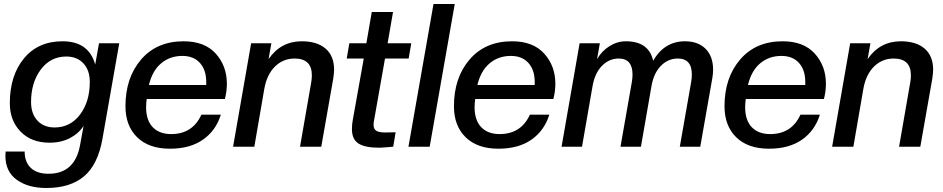

<svg xmlns="http://www.w3.org/2000/svg" viewBox="-20 -732 4707 958"><path d="M227 -20Q137 -20 83 -75Q29 -130 29 -217Q29 -355 99.5 -440.5Q170 -526 292 -526Q423 -526 455 -410L474 -516H575L491 -38Q468 90 399 148Q330 206 211 206Q120 206 63.5 165Q7 124 7 46Q7 32 8 24H103Q103 77 134 106Q165 135 222 135Q355 135 380 -11L397 -104Q373 -66 329 -43Q285 -20 227 -20ZM252 -96Q331 -96 379.5 -160.5Q428 -225 428 -323Q428 -382 396 -416Q364 -450 311 -450Q232 -450 183.5 -385Q135 -320 135 -223Q135 -164 167 -130Q199 -96 252 -96Z M828 10Q723 10 664.5 -47Q606 -104 606 -202Q606 -344 684 -435Q762 -526 896 -526Q1001 -526 1056.5 -464.5Q1112 -403 1112 -314Q1112 -276 1102 -238H712Q709 -216 709 -197Q709 -132 742 -97.5Q775 -63 834 -63Q941 -63 985 -160H1082Q1057 -80 992.5 -35Q928 10 828 10ZM890 -453Q828 -453 784 -416Q740 -379 723 -308H1009V-323Q1009 -383 977.5 -418Q946 -453 890 -453Z M1583 0H1477L1533 -322Q1536 -340 1536 -356Q1536 -440 1450 -440Q1393 -440 1352.5 -400.5Q1312 -361 1299 -290L1249 0H1143L1233 -516H1334L1320 -437Q1381 -526 1486 -526Q1562 -526 1604.5 -489.5Q1647 -453 1647 -384Q1647 -371 1643 -341Z M1872 5Q1801 5 1768.5 -16Q1736 -37 1736 -88Q1736 -111 1740 -132L1795 -440H1710L1723 -516H1808L1835 -672H1941L1914 -516H2032L2019 -440H1901L1846 -129Q1844 -122 1844 -109Q1844 -88 1857.5 -79.5Q1871 -71 1902 -71L1954 -72L1942 0Q1887 5 1872 5Z M2124 0H2018L2143 -712H2249Z M2467 10Q2362 10 2303.5 -47Q2245 -104 2245 -202Q2245 -344 2323 -435Q2401 -526 2535 -526Q2640 -526 2695.5 -464.5Q2751 -403 2751 -314Q2751 -276 2741 -238H2351Q2348 -216 2348 -197Q2348 -132 2381 -97.5Q2414 -63 2473 -63Q2580 -63 2624 -160H2721Q2696 -80 2631.5 -35Q2567 10 2467 10ZM2529 -453Q2467 -453 2423 -416Q2379 -379 2362 -308H2648V-323Q2648 -383 2616.5 -418Q2585 -453 2529 -453Z M3474 0H3372L3429 -325Q3432 -343 3432 -360Q3432 -440 3362 -440Q3313 -440 3277 -403Q3241 -366 3230 -299L3178 0H3076L3133 -325Q3136 -344 3136 -360Q3136 -440 3067 -440Q3019 -440 2983 -403Q2947 -366 2936 -299L2884 0H2782L2872 -516H2973L2959 -437Q2983 -478 3021.5 -502Q3060 -526 3103 -526Q3217 -526 3239 -429Q3295 -526 3398 -526Q3463 -526 3500.5 -488.5Q3538 -451 3538 -385Q3538 -362 3534 -341Z M3817 10Q3712 10 3653.5 -47Q3595 -104 3595 -202Q3595 -344 3673 -435Q3751 -526 3885 -526Q3990 -526 4045.5 -464.5Q4101 -403 4101 -314Q4101 -276 4091 -238H3701Q3698 -216 3698 -197Q3698 -132 3731 -97.5Q3764 -63 3823 -63Q3930 -63 3974 -160H4071Q4046 -80 3981.5 -35Q3917 10 3817 10ZM3879 -453Q3817 -453 3773 -416Q3729 -379 3712 -308H3998V-323Q3998 -383 3966.5 -418Q3935 -453 3879 -453Z M4572 0H4466L4522 -322Q4525 -340 4525 -356Q4525 -440 4439 -440Q4382 -440 4341.5 -400.5Q4301 -361 4288 -290L4238 0H4132L4222 -516H4323L4309 -437Q4370 -526 4475 -526Q4551 -526 4593.5 -489.5Q4636 -453 4636 -384Q4636 -371 4632 -341Z"/></svg>

Font: Creato Display Medium
Style: Italic
Weight: 500
Italic angle: -10°
Version: Version 1.000